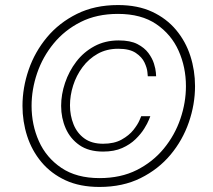

<svg xmlns="http://www.w3.org/2000/svg" viewBox="-20 -737 843 760"><path d="M374 3Q296 3 239 -23.5Q182 -50 144 -95.5Q106 -141 87.5 -198.5Q69 -256 69 -318Q69 -390 93.5 -461Q118 -532 166 -589.5Q214 -647 284.5 -682Q355 -717 447 -717Q525 -717 582 -690.5Q639 -664 677 -618.5Q715 -573 733.5 -515.5Q752 -458 752 -396Q752 -324 727.5 -253Q703 -182 655 -124.5Q607 -67 536.5 -32Q466 3 374 3ZM374 -32Q458 -32 521.5 -64Q585 -96 628.5 -149Q672 -202 694 -266.5Q716 -331 716 -396Q716 -471 687 -536Q658 -601 598.5 -641.5Q539 -682 447 -682Q363 -682 299.5 -650Q236 -618 192.5 -565Q149 -512 127 -447.5Q105 -383 105 -318Q105 -243 134 -178Q163 -113 223 -72.5Q283 -32 374 -32ZM388 -137Q331 -137 294.5 -162.5Q258 -188 240 -229Q222 -270 222 -318Q222 -363 237.5 -409Q253 -455 282 -493Q311 -531 353.5 -554Q396 -577 450 -577Q496 -577 524 -562.5Q552 -548 567.5 -527Q583 -506 589.5 -485Q596 -464 597 -449.5Q598 -435 598 -435H565Q565 -435 563.5 -451.5Q562 -468 552 -489.5Q542 -511 517.5 -527.5Q493 -544 448 -544Q402 -544 366.5 -524Q331 -504 306.5 -471Q282 -438 269.5 -398.5Q257 -359 257 -320Q257 -280 271 -245Q285 -210 314 -189Q343 -168 388 -168Q432 -168 461.5 -184.5Q491 -201 508 -222.5Q525 -244 532 -260.5Q539 -277 539 -277H575Q575 -277 569.5 -263Q564 -249 551 -228Q538 -207 516.5 -186Q495 -165 463.5 -151Q432 -137 388 -137Z"/></svg>

Font: Be Vietnam Pro Variable Thin
Style: Italic
Weight: 100
Italic angle: -12°
Designer: Lam Bao, Tony Le, Vietanh Nguyen
Foundry: Yellow Type Foundry
Version: Version 1.002